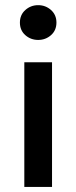

<svg xmlns="http://www.w3.org/2000/svg" viewBox="-20 -742 303 762"><path d="M76.5 0V-495H186.5V0ZM131.5 -583.5Q102 -583.5 80.5 -602.5Q59 -621.5 59 -652.5Q59 -683 80.5 -702.2Q102 -721.5 131.5 -721.5Q161 -721.5 182.5 -702.2Q204 -683 204 -652.5Q204 -621.5 182.5 -602.5Q161 -583.5 131.5 -583.5Z"/></svg>

Font: Geologica Cursive
Style: Regular
Weight: 400
Designer: Sindre Bremnes, Frode Helland
Foundry: Monokrom Skriftforlag AS
Version: Version 1.010;gftools[0.9.28]